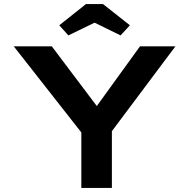

<svg xmlns="http://www.w3.org/2000/svg" viewBox="-20 -929 935 949"><path d="M382 0V-323L398 -254L48 -700H236L493 -359L426 -360L672 -700H847L525 -270L533 -331V0ZM318 -754 273 -804 405 -909H489L622 -804L576 -754L433 -824H462Z"/></svg>

Font: Lexend Peta SemiBold
Style: Regular
Weight: 600
Designer: Bonnie Shaver-Troup, Thomas Jockin
Foundry: Lexend
Version: Version 1.007